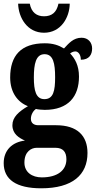

<svg xmlns="http://www.w3.org/2000/svg" viewBox="-27 -783 518 1038"><path d="M211 -606C302 -606 349 -688 350 -763H289C279 -715 252 -695 211 -695C172 -695 143 -715 134 -763H71C73 -688 120 -606 211 -606ZM196 235C365 235 446 162 446 44C446 -49 391 -106 276 -106H180C158 -106 140 -116 140 -141C140 -165 155 -186 167 -194C177 -191 203 -189 215 -189C343 -189 400 -262 400 -369C400 -429 378 -467 352 -494C359 -499 368 -505 381 -505C393 -505 410 -491 410 -460C456 -460 471 -489 471 -521C471 -552 451 -579 414 -579C370 -579 345 -549 319 -521C289 -539 259 -549 215 -549C86 -549 28 -482 28 -364C28 -283 69 -230 124 -209C75 -180 40 -150 40 -106C40 -59 76 -37 108 -23C39 -15 -7 29 -7 99C-7 187 60 235 196 235ZM213 -247C167 -247 156 -294 156 -364C156 -438 167 -490 214 -490C261 -490 271 -440 271 -365C271 -293 262 -247 213 -247ZM199 176C146 176 105 148 105 96C105 35 144 16 171 16H273C313 16 332 38 332 78C332 137 285 176 199 176Z"/></svg>

Font: Noto Serif Bengali ExtraCondensed ExtraBold
Style: Regular
Weight: 800
Width: 2
Designer: Juan Bruce, Universal Thirst, Indian Type Foundry and the Monotype Design Team.
Foundry: Monotype Imaging Inc.
Version: Version 2.003